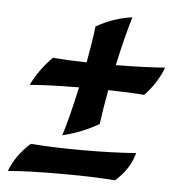

<svg xmlns="http://www.w3.org/2000/svg" viewBox="-60 -587 484 524"><g transform="rotate(5 181.5 -325.5)"><path d="M119.6 -211.9Q135.7 -262.7 153.8 -346.2Q69.3 -345.7 19 -341.3Q41 -385.7 75.7 -420.4Q115.2 -417 168.5 -416Q179.2 -474.1 184.1 -515.6Q230.5 -542.5 282.2 -549.3Q265.1 -492.7 248.5 -415.5Q326.7 -416 383.3 -420.4Q366.2 -376 332.5 -341.3Q292.5 -344.7 233.9 -345.7Q224.1 -293 218.8 -251.5Q172.4 -224.6 119.6 -211.9ZM273.9 -102.1Q214.8 -106.9 125.5 -106.9Q36.1 -106.9 -20 -102.1Q-2.9 -146.5 36.1 -181.2Q97.7 -176.3 179.2 -176.3Q261.2 -176.3 324.7 -181.2Q313 -136.7 273.9 -102.1Z"/></g></svg>

Font: Balgruf
Style: Italic
Weight: 500
Italic angle: -12°
Designer: Paul James Miller
Foundry: High-Logic / Made with FontCreator
Version: Version 1.201;March 28, 2021;FontCreator 13.0.0.2683 64-bit